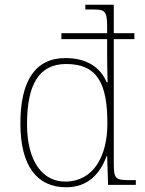

<svg xmlns="http://www.w3.org/2000/svg" viewBox="-20 -780 610 810"><path d="M259 10C348 10 401 -43 430 -122H432L436 0H553V-20H532C466 -20 460 -24 460 -94V-615H547V-640H460V-760H340V-740H367C424 -740 432 -736 432 -662V-640H239V-615H432V-535C432 -507 433 -470 434 -433H430C403 -497 345 -535 256 -535C126 -535 66 -435 66 -259C66 -80 136 10 259 10ZM258 -14C163 -12 94 -95 94 -256C94 -418 141 -510 259 -510C392 -510 433 -426 433 -259C433 -123 376 -16 258 -14Z"/></svg>

Font: Noto Serif Sinhala Thin
Style: Regular
Weight: 100
Designer: Jelle Bosma - Monotype Design Team
Foundry: Monotype Imaging Inc.
Version: Version 2.007